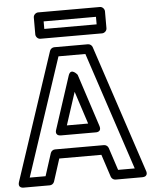

<svg xmlns="http://www.w3.org/2000/svg" viewBox="-73 -942 801 1016"><g transform="rotate(-5 327.0 -433.5)"><path d="M47.6 -25 255.1 -651H397.9L605.4 -25H517.1L477.8 -144.8C474.3 -155.4 463.6 -162 454 -162H194C182.9 -162 173.2 -154 170.2 -144.6L131.8 -25ZM-10.7 -7.9C-22.7 28.4 13 25 13 25H150C159.8 25 170.4 18.2 173.8 7.6L212.2 -112H435.9L475.2 7.8C478.3 16.9 487.9 25 499 25H640C678.2 25 663.7 -7.9 663.7 -7.9L439.7 -683.9C436.7 -692.9 427.1 -701 416 -701H237C227.5 -701 216.8 -694.4 213.3 -683.9ZM233 -233H415C415 -233 450.6 -229.6 438.8 -265.8L347.8 -544.8C347.8 -544.8 314.5 -588.5 300.2 -544.8L209.2 -265.8C209.2 -265.8 195 -233 233 -233ZM267.5 -283 324 -456.4 380.5 -283ZM193 -802V-842H471V-802ZM143 -777C143 -766.3 152.9 -752 168 -752H496C506.7 -752 521 -761.9 521 -777V-867C521 -877.7 511.1 -892 496 -892H168C157.3 -892 143 -882.1 143 -867Z"/></g></svg>

Font: Fog Sans
Style: Outline
Weight: 700
Foundry: Intel Corporation
Version: Version 1.00